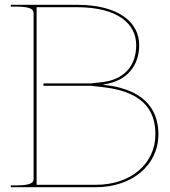

<svg xmlns="http://www.w3.org/2000/svg" viewBox="-20 -780 710 800"><path d="M25 -760V-752.5H45C111 -752.5 120 -740 120 -724.5V-35C120 -20.5 113.5 -7.5 45 -7.5H25V0H380C529 0 640 -91 640 -220C640 -299 606.5 -405.5 413 -426.5H411V-428.5H413C513 -442.5 560 -510.5 560 -592C560 -687 475 -760 300 -760ZM132.5 -750H300C473 -750 547.5 -679.5 547.5 -592C547.5 -514.5 506.5 -452 412 -438.5L360 -432.5H161V-422.5H360L412 -416.5C600.5 -395 627.5 -295.5 627.5 -220C627.5 -98 525 -10 380 -10H132.5Z"/></svg>

Font: Znikomit
Style: Regular
Weight: 100
Designer: gluk
Foundry: gluk
Version: Version 0.55